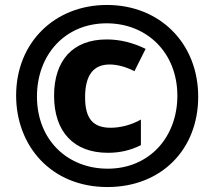

<svg xmlns="http://www.w3.org/2000/svg" viewBox="-20 -744 864 774"><path d="M413 10C631 10 779 -142 779 -354C779 -570 624 -724 411 -724C201 -724 45 -573 45 -359C45 -156 186 10 413 10ZM414 -64C253 -64 129 -179 129 -355C129 -522 241 -650 410 -650C572 -650 695 -532 695 -358C695 -192 583 -64 414 -64ZM415 -128C463 -128 507 -138 548 -159V-262C509 -240 465 -229 426 -229C354 -229 323 -267 323 -352C323 -444 359 -484 422 -484C452 -484 487 -475 522 -457L567 -547C516 -572 464 -585 410 -585C274 -585 198 -501 198 -358C198 -212 278 -128 415 -128Z"/></svg>

Font: Noto Sans Hebrew ExtraCondensed Black
Style: Regular
Weight: 900
Width: 2
Designer: Monotype Design Team
Foundry: Monotype Imaging Inc.
Version: Version 2.004